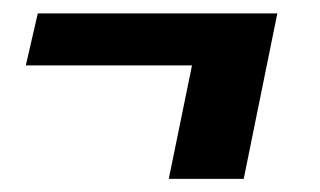

<svg xmlns="http://www.w3.org/2000/svg" viewBox="-20 -321 484 290"><path d="M234.9 -50.8 270 -222.2H19L37.1 -300.8H398.9L348.1 -50.8Z"/></svg>

Font: Lobster-Regular
Style: Regular
Weight: 400
Designer: Pablo Impallari
Foundry: Pablo Impallari
Version: Version 1.007; ttfautohint (v1.1) -l 8 -r 50 -G 50 -x 14 -D 